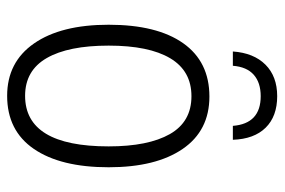

<svg xmlns="http://www.w3.org/2000/svg" viewBox="-146 -620 777 524"><g transform="rotate(90 242.0 -358.5)"><path d="M242 10Q150 10 99 -63.5Q48 -137 48 -267Q48 -399 98.5 -470.5Q149 -542 244 -542Q337 -542 387 -469Q437 -396 437 -267Q437 -136 387 -63Q337 10 242 10ZM242 -39Q380 -39 380 -267Q380 -375 346.5 -434Q313 -493 243 -493Q174 -493 139.5 -435Q105 -377 105 -267Q105 -157 139 -98Q173 -39 242 -39ZM362 -606H324Q318 -682 243 -682Q206 -682 184.5 -663Q163 -644 160 -606H121Q125 -663 157 -695Q189 -727 243 -727Q298 -727 329 -695.5Q360 -664 362 -606Z"/></g></svg>

Font: Noto Sans Display Light Narrow
Style: Regular
Weight: 300
Width: 4
Designer: Monotype Design team
Foundry: Monotype Imaging Inc.
Version: Version 1.000